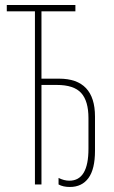

<svg xmlns="http://www.w3.org/2000/svg" viewBox="-20 -734 452 764"><path d="M213 0V-26Q235 -15 256 -15Q332 -15 332 -142V-264Q332 -332 303 -364Q274 -396 206 -396H145V0H119V-689H7V-714H280V-689H145V-421H215Q358 -421 358 -270V-134Q358 -61 332 -25.5Q306 10 258 10Q231 10 213 0Z"/></svg>

Font: Noto Sans Display Thin Cond
Style: Regular
Weight: 250
Width: 3
Designer: Monotype Design team
Foundry: Monotype Imaging Inc.
Version: Version 1.000